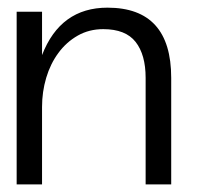

<svg xmlns="http://www.w3.org/2000/svg" viewBox="-20 -486 586 506"><path d="M431.2 0H363.8V-280.8Q363.8 -341.8 337.4 -375.5Q311 -409.2 252 -409.2Q214.8 -409.2 184.8 -392.1Q154.8 -375 133.8 -346.4Q112.8 -317.9 101.8 -281Q90.8 -244.1 90.8 -204.1V0H23.9V-455.1H90.8V-340.8Q139.2 -465.8 263.2 -465.8Q431.2 -465.8 431.2 -280.8Z"/></svg>

Font: Anonymous Pro
Style: Regular
Weight: 400
Monospace: yes
Designer: Mark Simonson
Version: Version 1.002